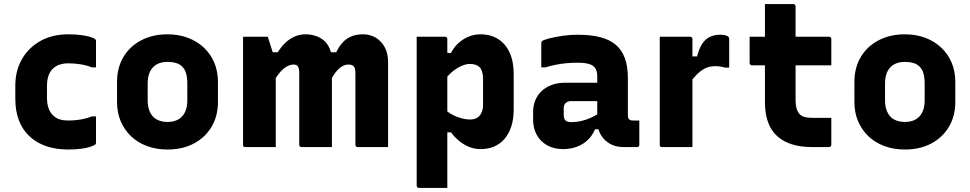

<svg xmlns="http://www.w3.org/2000/svg" viewBox="-20 -720 4750 940"><path d="M314 -552Q351 -552 379 -548Q407 -544 424.5 -538.5Q442 -533 447 -527Q449 -526 449.5 -523.5Q450 -521 450 -519Q450 -487 450 -454.5Q450 -422 450 -390H430Q402 -401 373 -405.5Q344 -410 313 -410Q284 -410 260.5 -399Q237 -388 223.5 -363.5Q210 -339 210 -299V-243Q210 -212 218 -189.5Q226 -167 242 -153Q255 -141 272.5 -135.5Q290 -130 313 -130Q334 -130 353.5 -132Q373 -134 392 -138.5Q411 -143 430 -150H450Q450 -118 450 -85.5Q450 -53 450 -21Q450 -19 449.5 -17Q449 -15 447 -13Q442 -8 424.5 -2Q407 4 379 8Q351 12 314 12Q254 12 206 -4.5Q158 -21 124 -53Q90 -85 72.5 -131Q55 -177 55 -235V-301Q55 -374 87.5 -430.5Q120 -487 178 -519.5Q236 -552 314 -552Z M800 -552Q855 -552 900 -535Q945 -518 978 -487Q1011 -456 1029 -413.5Q1047 -371 1047 -319V-221Q1047 -152 1016 -99.5Q985 -47 929.5 -17.5Q874 12 800 12Q745 12 699.5 -5Q654 -22 621.5 -53Q589 -84 571 -126.5Q553 -169 553 -221V-319Q553 -388 584 -440.5Q615 -493 671 -522.5Q727 -552 800 -552ZM800 -417Q769 -417 747.5 -405Q726 -393 714.5 -369.5Q703 -346 703 -312V-228Q703 -202 710 -182Q717 -162 730 -148Q742 -136 760 -129.5Q778 -123 800 -123Q831 -123 852.5 -135Q874 -147 885.5 -170.5Q897 -194 897 -228V-312Q897 -341 891 -361Q885 -381 872 -394Q860 -406 842 -411.5Q824 -417 800 -417Z M1880 0Q1860 0 1831.5 0Q1803 0 1776 0Q1749 0 1731 0Q1728 0 1725.5 -1.5Q1723 -3 1721.5 -5Q1720 -7 1720 -11Q1720 -47 1720 -83.5Q1720 -120 1720 -155.5Q1720 -191 1720 -226.5Q1720 -262 1720 -296Q1720 -330 1720 -363Q1720 -387 1711.5 -395.5Q1703 -404 1686 -404Q1669 -404 1653 -394Q1637 -384 1622 -364.5Q1607 -345 1594 -315L1571 -464H1626Q1640 -493 1658 -512.5Q1676 -532 1700.5 -542Q1725 -552 1757 -552Q1781 -552 1803 -543.5Q1825 -535 1842.5 -517.5Q1860 -500 1870 -474.5Q1880 -449 1880 -414Q1880 -385 1880 -349Q1880 -313 1880 -272Q1880 -231 1880 -187.5Q1880 -144 1880 -100Q1880 -75 1880 -50Q1880 -25 1880 0ZM1605 0Q1588 0 1558 0Q1528 0 1499.5 0Q1471 0 1456 0Q1453 0 1450.5 -1.5Q1448 -3 1446.5 -5Q1445 -7 1445 -11Q1445 -47 1445 -83.5Q1445 -120 1445 -155.5Q1445 -191 1445 -226.5Q1445 -262 1445 -296Q1445 -330 1445 -363Q1445 -380 1441.5 -389Q1438 -398 1432 -401Q1426 -404 1418 -404Q1401 -404 1383.5 -394Q1366 -384 1349 -364Q1332 -344 1316 -313L1287 -464H1340Q1357 -492 1378 -511.5Q1399 -531 1423.5 -541.5Q1448 -552 1475 -552Q1501 -552 1524.5 -544.5Q1548 -537 1566 -521.5Q1584 -506 1594.5 -481Q1605 -456 1605 -421Q1605 -405 1605 -371Q1605 -337 1605 -284.5Q1605 -232 1605 -161Q1605 -90 1605 0ZM1330 0Q1315 0 1295.5 0Q1276 0 1255.5 0Q1235 0 1215.5 0Q1196 0 1181 0Q1178 0 1176 -0.5Q1174 -1 1172.5 -2.5Q1171 -4 1170.5 -6Q1170 -8 1170 -11Q1170 -83 1170 -154.5Q1170 -226 1170 -297.5Q1170 -369 1170 -440Q1170 -465 1170 -490Q1170 -515 1170 -540Q1182 -540 1197.5 -540Q1213 -540 1230.5 -540Q1248 -540 1263.5 -540Q1279 -540 1291 -540Q1291 -540 1297 -521.5Q1303 -503 1310.5 -479Q1318 -455 1324 -436.5Q1330 -418 1330 -418Q1330 -349 1330 -279Q1330 -209 1330 -139.5Q1330 -70 1330 0Z M2020 -540Q2044 -540 2067 -540Q2090 -540 2112.5 -540Q2135 -540 2159 -540Q2163 -540 2165 -538.5Q2167 -537 2168.5 -535Q2170 -533 2170 -529Q2170 -438 2170 -347Q2170 -256 2170 -164.5Q2170 -73 2170 18Q2170 109 2170 200Q2146 200 2123.5 200Q2101 200 2078 200Q2055 200 2031 200Q2028 200 2025.5 198.5Q2023 197 2021.5 194.5Q2020 192 2020 189Q2020 111 2020 32.5Q2020 -46 2020 -125Q2020 -204 2020 -282.5Q2020 -361 2020 -439Q2020 -468 2020 -493Q2020 -518 2020 -540ZM2332 -552Q2382 -552 2418.5 -529Q2455 -506 2475 -462.5Q2495 -419 2495 -358V-184Q2495 -138 2483.5 -102Q2472 -66 2451 -41Q2430 -16 2400 -3Q2370 10 2332 10Q2304 10 2277.5 -0.5Q2251 -11 2228 -30Q2205 -49 2188 -72H2158V-184Q2184 -161 2217.5 -148Q2251 -135 2281 -135Q2302 -135 2316 -143.5Q2330 -152 2337.5 -168.5Q2345 -185 2345 -209V-333Q2345 -354 2340.5 -368.5Q2336 -383 2328 -391Q2320 -399 2308 -403Q2296 -407 2281 -407Q2262 -407 2240 -397.5Q2218 -388 2197 -371Q2176 -354 2159 -331V-461H2188Q2203 -490 2225.5 -510Q2248 -530 2275 -541Q2302 -552 2332 -552Z M3054 -337Q3054 -314 3054 -291.5Q3054 -269 3054 -246Q3054 -223 3054 -200Q3054 -177 3054 -155Q3054 -149 3055.5 -144Q3057 -139 3060 -136Q3063 -133 3067.5 -131.5Q3072 -130 3079 -130Q3082 -130 3084.5 -130Q3087 -130 3090 -130H3110Q3110 -100 3110 -70.5Q3110 -41 3110 -11Q3110 -6 3107 -3Q3104 0 3099 0Q3094 0 3071.5 0Q3049 0 3032 0Q3003 0 2980 -9.5Q2957 -19 2939.5 -36.5Q2922 -54 2913 -78Q2904 -102 2904 -131Q2904 -161 2904 -191Q2904 -221 2904 -251Q2904 -268 2904 -283.5Q2904 -299 2904 -315Q2904 -331 2904 -347Q2904 -372 2894 -386.5Q2884 -401 2863 -407Q2842 -413 2807 -413Q2779 -413 2752.5 -410.5Q2726 -408 2701 -403Q2676 -398 2650 -390H2630Q2630 -419 2630 -449.5Q2630 -480 2630 -508Q2630 -512 2631 -514.5Q2632 -517 2633 -518Q2639 -524 2667 -531.5Q2695 -539 2733 -544.5Q2771 -550 2807 -550Q2872 -550 2918.5 -538Q2965 -526 2995 -500.5Q3025 -475 3039.5 -434.5Q3054 -394 3054 -337ZM2740 -155Q2740 -139 2748.5 -130.5Q2757 -122 2776 -122Q2801 -122 2825.5 -127.5Q2850 -133 2874 -144Q2898 -155 2922 -172V-87H2893Q2880 -56 2857.5 -34.5Q2835 -13 2804 -1.5Q2773 10 2737 10Q2692 10 2659 -8.5Q2626 -27 2608 -59.5Q2590 -92 2590 -134V-171Q2590 -203 2601 -229.5Q2612 -256 2632.5 -275Q2653 -294 2682 -304.5Q2711 -315 2747 -315Q2782 -315 2815.5 -315Q2849 -315 2879 -315Q2909 -315 2935 -315Q2944 -315 2948.5 -297.5Q2953 -280 2954 -259Q2955 -238 2955 -225Q2925 -225 2895.5 -225Q2866 -225 2836 -225Q2806 -225 2776 -225Q2767 -225 2760.5 -222.5Q2754 -220 2749 -215Q2745 -211 2742.5 -205Q2740 -199 2740 -192Z M3350 -444H3393Q3402 -480 3416.5 -503.5Q3431 -527 3453.5 -538.5Q3476 -550 3507 -550Q3522 -550 3532 -547Q3542 -544 3545 -541Q3548 -538 3549 -535.5Q3550 -533 3550 -529Q3550 -511 3550 -493.5Q3550 -476 3550 -459Q3550 -442 3550 -424.5Q3550 -407 3550 -389H3530Q3520 -392 3508.5 -394Q3497 -396 3482 -396Q3452 -396 3429.5 -384Q3407 -372 3388.5 -352Q3370 -332 3350 -307ZM3370 0Q3345 0 3320 0Q3295 0 3270.5 0Q3246 0 3221 0Q3218 0 3216 -0.5Q3214 -1 3212.5 -2.5Q3211 -4 3210.5 -6Q3210 -8 3210 -11Q3210 -54 3210 -97Q3210 -140 3210 -183.5Q3210 -227 3210 -270Q3210 -313 3210 -356Q3210 -399 3210 -442Q3210 -469 3210 -494Q3210 -519 3210 -540Q3238 -540 3263.5 -540Q3289 -540 3313 -540Q3337 -540 3359 -540Q3363 -540 3365 -538.5Q3367 -537 3368.5 -535Q3370 -533 3370 -529Q3370 -476 3370 -423Q3370 -370 3370 -317.5Q3370 -265 3370 -212Q3370 -159 3370 -106Q3370 -53 3370 0Z M3650 -540H4039Q4044 -540 4047 -537Q4050 -534 4050 -529Q4050 -506 4050 -485.5Q4050 -465 4050 -444Q4050 -423 4050 -400H3661Q3659 -400 3657 -401Q3655 -402 3653.5 -403.5Q3652 -405 3651 -407Q3650 -409 3650 -411Q3650 -434 3650 -455Q3650 -476 3650 -496.5Q3650 -517 3650 -540ZM4050 -143Q4050 -110 4050 -77Q4050 -44 4050 -11Q4050 -7 4047 -3.5Q4044 0 4039 0Q4029 0 4018.5 0Q4008 0 3997 0Q3986 0 3975.5 0Q3965 0 3954 0Q3901 0 3858.5 -13Q3816 -26 3786 -52.5Q3756 -79 3740.5 -121Q3725 -163 3725 -220Q3725 -268 3725 -315.5Q3725 -363 3725 -411Q3725 -459 3725 -506.5Q3725 -554 3725 -602Q3725 -627 3725 -651Q3725 -675 3725 -700Q3760 -700 3795 -700Q3830 -700 3864 -700Q3867 -700 3869.5 -698.5Q3872 -697 3873.5 -694.5Q3875 -692 3875 -689Q3875 -632 3875 -575Q3875 -518 3875 -460.5Q3875 -403 3875 -346Q3875 -289 3875 -232Q3875 -204 3880.5 -187Q3886 -170 3897 -159Q3907 -150 3922 -146.5Q3937 -143 3959 -143Q3973 -143 3986 -143Q3999 -143 4012.5 -143Q4026 -143 4039 -143Z M4410 -552Q4465 -552 4510 -535Q4555 -518 4588 -487Q4621 -456 4639 -413.5Q4657 -371 4657 -319V-221Q4657 -152 4626 -99.5Q4595 -47 4539.5 -17.5Q4484 12 4410 12Q4355 12 4309.5 -5Q4264 -22 4231.5 -53Q4199 -84 4181 -126.5Q4163 -169 4163 -221V-319Q4163 -388 4194 -440.5Q4225 -493 4281 -522.5Q4337 -552 4410 -552ZM4410 -417Q4379 -417 4357.5 -405Q4336 -393 4324.5 -369.5Q4313 -346 4313 -312V-228Q4313 -202 4320 -182Q4327 -162 4340 -148Q4352 -136 4370 -129.5Q4388 -123 4410 -123Q4441 -123 4462.5 -135Q4484 -147 4495.5 -170.5Q4507 -194 4507 -228V-312Q4507 -341 4501 -361Q4495 -381 4482 -394Q4470 -406 4452 -411.5Q4434 -417 4410 -417Z"/></svg>

Font: Recursive ExtraBold
Style: Regular
Weight: 800
Version: Version 1.085